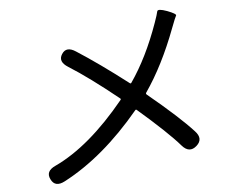

<svg xmlns="http://www.w3.org/2000/svg" viewBox="-53 -809 1106 896"><g transform="rotate(-5 500.0 -361.0)"><path d="M215 14Q169 38 150 -1Q130 -40 178 -62Q341 -138 508 -342Q511 -346 507 -349Q372 -458 278 -517Q233 -545 255 -579Q277 -614 321 -585Q424 -519 558 -416Q562 -413 565 -417Q642 -528 698 -686Q712 -725 714.5 -738.5Q717 -752 761 -736Q805 -719 800.5 -712Q796 -705 777 -655Q713 -485 630 -365Q627 -360 632 -356Q775 -238 841 -166Q877 -128 842 -97Q807 -66 773 -105Q718 -169 579 -289Q575 -292 572 -288Q401 -83 215 14Z"/></g></svg>

Font: Resource Han Rounded KR
Style: Regular
Weight: 400
Designer: Cyano Hao (round all glyphs); Ryoko NISHIZUKA 西塚涼子 (kana, bopomofo & ideographs); Paul D. Hunt (Latin, Greek & Cyrillic)
Foundry: Cyano Hao
Version: 0.990